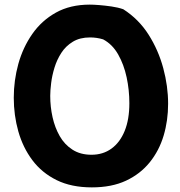

<svg xmlns="http://www.w3.org/2000/svg" viewBox="-20 -795 781 831"><path d="M377.6 16Q288.8 16 225 -15.5Q161.2 -47 120.3 -101.5Q79.3 -156 59.4 -226Q39.6 -296 39.6 -372Q39.6 -447 59.4 -518.5Q79.3 -590 119.8 -648Q160.2 -706 222.1 -740.5Q284 -775 368.6 -775Q384.6 -775 409.6 -773Q434.6 -771 462.6 -767Q490.6 -763 513.6 -755Q580.6 -712 623.1 -645Q665.6 -578 686.6 -500Q707.6 -422 707.6 -346Q707.6 -273 688.2 -208Q668.8 -143 628.1 -92.5Q587.3 -42 525.4 -13Q463.4 16 377.6 16ZM197.4 -380Q197.4 -332.8 207.5 -287.6Q217.6 -242.4 238.5 -205.9Q259.4 -169.3 293.6 -147.3Q327.8 -125.2 376 -125.2Q425.7 -125.2 462.4 -151.8Q499.2 -178.4 519.6 -228.3Q539.9 -278.1 539.9 -348.4Q539.9 -405.3 528.1 -460.4Q516.3 -515.4 491.4 -559.4Q466.4 -603.4 426.4 -624.6Q412.8 -628.8 398.5 -630.9Q384.2 -633 369.6 -633Q325.7 -633 295.1 -614.3Q264.4 -595.6 245.4 -566.1Q226.3 -536.6 215.8 -502.2Q205.3 -467.9 201.4 -435.5Q197.4 -403.1 197.4 -380Z"/></svg>

Font: Playpen Sans Arabic
Style: Regular
Weight: 400
Designer: Azza Alameddine, Laura Meseguer, Veronika Burian, José Scaglione
Foundry: TypeTogether
Version: Version 2.000